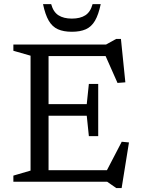

<svg xmlns="http://www.w3.org/2000/svg" viewBox="-20 -904 700 955"><path d="M468.5 -486.5V-357V-227H422L411.5 -328.5H167.5V-386H411.5L422 -486.5ZM603.5 -494.5 564.5 -491.5 496 -646 527.5 -625H167.5V-682.5H507.5L558 -710.5H581.5ZM500 -34.5 585.5 -199 621.5 -195.5 585 31.5H558.5L513 0H167.5V-57.5H526.5ZM46.5 0V-30.5L132 -55.5V-627L46.5 -651.5V-682.5H221.5V0ZM337.5 -811.5Q379 -811.5 404.5 -828Q430 -844.5 440.5 -883.5H481Q470 -831 452.5 -801Q435 -771 407 -758.5Q379 -746 337.5 -746Q296 -746 268 -758.5Q240 -771 222.5 -801Q205 -831 194 -883.5H234.5Q245 -844.5 270.8 -828Q296.5 -811.5 337.5 -811.5Z"/></svg>

Font: Newsreader
Style: Regular
Weight: 400
Designer: Hugues Gentile
Foundry: Production Type
Version: Version 1.003